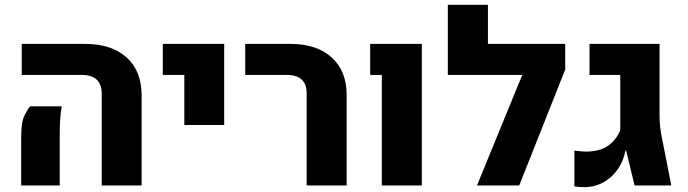

<svg xmlns="http://www.w3.org/2000/svg" viewBox="-20 -770 2854 797"><path d="M402.3 0V-381.3Q402.3 -419.9 381.3 -439.5Q360.4 -459 318.8 -459H70.3V-587.9H331.1Q443.4 -587.9 505.6 -531.5Q567.9 -475.1 567.9 -373.5V0ZM67.9 0V-201.7Q67.9 -264.2 82.3 -292.2Q96.7 -320.3 105 -328.6H236.3Q232.9 -310.1 230.5 -283.2Q228 -256.3 228 -220.2V0Z M745.1 -251V-459H655.8V-587.9H910.6V-251Z M1252.9 0V-383.8Q1252.9 -420.9 1232.2 -439.9Q1211.4 -459 1171.4 -459H998V-587.9H1184.6Q1294.4 -587.9 1356.7 -531.7Q1418.9 -475.6 1418.9 -376V0Z M1564.9 0V-459H1516.6V-587.9H1731V0Z M1838.9 -459V-750H2005.4V-587.9H2269V-459ZM2326.2 -481.4 2135.3 0H1960L2200.7 -587.9H2326.2Z M2404.8 6.8Q2395.5 6.8 2384.8 6.1Q2374 5.4 2364.3 3.9V-145Q2377.4 -143.6 2390.1 -142.1Q2402.8 -140.6 2414.1 -140.6Q2449.2 -141.1 2475.8 -150.6Q2502.4 -160.2 2522 -179.7Q2541.5 -199.2 2554.7 -228V-459H2427.2V-587.9H2717.8V-291Q2717.8 -242.7 2728 -195.8L2766.6 0H2614.3L2579.1 -145H2576.2Q2568.4 -101.6 2544.2 -67.1Q2520 -32.7 2484.4 -12.9Q2448.7 6.8 2404.8 6.8Z"/></svg>

Font: Heebo ExtraBold
Style: Regular
Weight: 800
Designer: Oded Ezer
Foundry: Ezer Type House
Version: Version 3.100